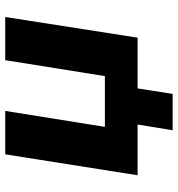

<svg xmlns="http://www.w3.org/2000/svg" viewBox="7 -553 680 734"><g transform="rotate(-90 347.0 -186.0)"><path d="M216 134 238 0H44L124 -506H290L229 -125H423L484 -506H649L570 0H376L355 134Z"/></g></svg>

Font: Nunito Sans 6pt ExtraBold
Style: Italic
Weight: 800
Italic angle: -9°
Version: Version 3.101;gftools[0.9.27]